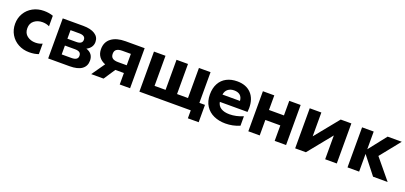

<svg xmlns="http://www.w3.org/2000/svg" viewBox="18 -1431 5105 2423"><g transform="rotate(20 2570.0 -219.5)"><path d="M39 -269Q39 -347 76.5 -410.5Q114 -474 180 -510Q246 -546 328 -546Q398 -546 452 -526V-385Q410 -406 359 -406Q294 -406 248.5 -370.5Q203 -335 203 -269Q203 -202 249 -167Q295 -132 359 -132Q412 -132 452 -152V-11Q398 9 328 9Q246 9 180 -27Q114 -63 76.5 -126.5Q39 -190 39 -269Z M581 -538H856Q957 -538 1014 -501.5Q1071 -465 1071 -399Q1071 -359 1050 -329Q1029 -299 992 -281Q1087 -250 1087 -153Q1087 -80 1032 -40Q977 0 868 0H581ZM941 -165Q941 -196 921 -210.5Q901 -225 858 -225H724V-106H855Q941 -106 941 -165ZM924 -375Q924 -432 842 -432H724V-317H842Q924 -317 924 -375Z M1542 -154H1427L1325 0H1159L1282 -176Q1226 -198 1196.5 -239.5Q1167 -281 1167 -340Q1167 -435 1235.5 -486.5Q1304 -538 1424 -538H1681V0H1542ZM1425 -258H1542V-411H1427Q1377 -411 1351.5 -393Q1326 -375 1326 -335Q1326 -295 1350.5 -276.5Q1375 -258 1425 -258Z M2496 0H1806V-538H1961V-134H2109V-538H2263V-134H2410V-538H2566V-126H2641V107H2496Z M2654 -272Q2654 -358 2687.5 -419.5Q2721 -481 2782 -513Q2843 -545 2924 -545Q3044 -545 3111.5 -474.5Q3179 -404 3179 -279Q3179 -253 3176 -226H2804Q2814 -173 2857 -146.5Q2900 -120 2971 -120Q3058 -120 3152 -159V-32Q3061 7 2961 7Q2875 7 2805.5 -24Q2736 -55 2695 -118Q2654 -181 2654 -272ZM2926 -424Q2877 -424 2844 -398.5Q2811 -373 2804 -324H3039Q3035 -375 3005.5 -399.5Q2976 -424 2926 -424Z M3269 -538H3422V-342H3623V-538H3776V0H3623V-208H3422V0H3269Z M3898 -538H4054V-218L4314 -538H4457V0H4301V-320L4042 0H3898Z M4757 -238V0H4601V-538H4757V-300L4944 -538H5134L4918 -269L5140 0H4944Z"/></g></svg>

Font: Chess Sans
Style: Bold
Weight: 700
Designer: Wolf Bōese
Foundry: Wolf Bōese
Version: Version 7.223